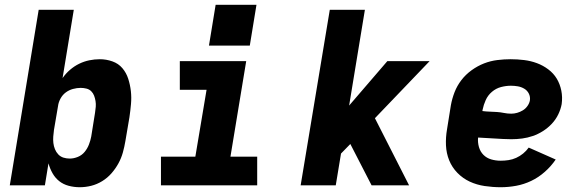

<svg xmlns="http://www.w3.org/2000/svg" viewBox="-20 -776 2440 804"><path d="M314 8Q290 8 267.5 2Q245 -4 228 -17.5Q211 -31 200 -50.5Q189 -70 183 -92L168 0H21L142 -735H289L242 -449Q255 -468 273 -483.5Q291 -499 311.5 -509Q332 -519 354 -523.5Q376 -528 398 -528Q425 -528 450.5 -519Q476 -510 492.5 -490.5Q509 -471 517 -446Q525 -421 528 -394.5Q531 -368 528.5 -340Q526 -312 522 -285L505 -185Q501 -161 494.5 -137.5Q488 -114 476 -92Q464 -70 447 -50.5Q430 -31 408 -17.5Q386 -4 362 2Q338 8 314 8ZM272 -112Q289 -112 306 -119Q323 -126 334.5 -140Q346 -154 352.5 -171Q359 -188 362 -204L378 -304Q380 -317 381 -329Q382 -341 380 -353Q378 -365 374 -375.5Q370 -386 362 -394Q354 -402 342 -405Q330 -408 318 -408Q302 -408 285.5 -403.5Q269 -399 255.5 -389Q242 -379 233.5 -363.5Q225 -348 223 -332L206 -232Q204 -218 203 -204Q202 -190 203.5 -177Q205 -164 210 -151.5Q215 -139 224 -129.5Q233 -120 245.5 -116Q258 -112 272 -112Z M654 0V-120H798L845 -400H733V-520H1011L945 -120H1057V0ZM855 -585 883 -756H1054L1026 -585Z M1239 0 1361 -735H1508L1442 -334L1602 -520H1779L1550 -281L1693 0H1536L1447 -173L1408 -133L1386 0Z M2077 8Q2043 8 2009.5 3Q1976 -2 1947 -15.5Q1918 -29 1895.5 -52Q1873 -75 1861 -104.5Q1849 -134 1847.5 -167.5Q1846 -201 1852 -235L1868 -335Q1873 -363 1883.5 -390Q1894 -417 1912 -440.5Q1930 -464 1955 -482Q1980 -500 2007 -510.5Q2034 -521 2062.5 -524.5Q2091 -528 2118 -528Q2147 -528 2175 -524.5Q2203 -521 2228.5 -511.5Q2254 -502 2276 -485.5Q2298 -469 2311.5 -446.5Q2325 -424 2330.5 -396.5Q2336 -369 2332 -340Q2328 -318 2317.5 -296.5Q2307 -275 2290.5 -257.5Q2274 -240 2253.5 -227Q2233 -214 2211 -206.5Q2189 -199 2166.5 -196Q2144 -193 2121 -193Q2104 -193 2086.5 -194Q2069 -195 2051.5 -196Q2034 -197 2017 -198Q2000 -199 1982 -200Q1980 -180 1985.5 -160.5Q1991 -141 2004.5 -127.5Q2018 -114 2037 -108.5Q2056 -103 2077 -103Q2093 -103 2109.5 -105.5Q2126 -108 2141.5 -115Q2157 -122 2170.5 -133Q2184 -144 2194 -158L2307 -108Q2288 -80 2261.5 -56.5Q2235 -33 2204.5 -18.5Q2174 -4 2141.5 2Q2109 8 2077 8ZM2121 -300Q2133 -300 2145.5 -303.5Q2158 -307 2169.5 -314Q2181 -321 2189 -332.5Q2197 -344 2199 -356Q2201 -371 2194.5 -384Q2188 -397 2175.5 -404.5Q2163 -412 2148.5 -414.5Q2134 -417 2119 -417Q2099 -417 2078 -411.5Q2057 -406 2040 -391.5Q2023 -377 2014 -357Q2005 -337 2001 -317L2000 -311Q2015 -309 2030.5 -308.5Q2046 -308 2061 -307Q2076 -306 2090.5 -303Q2105 -300 2121 -300Z"/></svg>

Font: Iosevka SS04 Heavy Extended
Style: Italic
Weight: 900
Width: 7
Italic angle: -9°
Monospace: yes
Designer: Belleve Invis
Foundry: Belleve Invis
Version: Version 19.0.0; ttfautohint (v1.8.4)